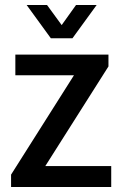

<svg xmlns="http://www.w3.org/2000/svg" viewBox="-20 -743 490 763"><path d="M24 0V-49L274 -444H41V-526H411V-479L160 -83H422V0ZM86 -723H167L248 -612L202 -611L282 -723H364L268 -591H182Z"/></svg>

Font: Archivo SemiCondensed Medium
Style: Regular
Weight: 500
Width: 4
Designer: Hector Gatti
Foundry: Omnibus-Type
Version: Version 2.001